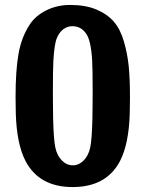

<svg xmlns="http://www.w3.org/2000/svg" viewBox="-20 -735 590 777"><path d="M264 -715Q326 -715 370 -696.5Q414 -678 440.5 -647.5Q467 -617 481.5 -567Q496 -517 501 -466Q506 -415 506 -343Q506 -327 505.5 -302.5Q505 -278 505 -273Q501 -152 466 -84Q411 22 274 22Q138 22 83 -84Q48 -152 44 -273Q44 -278 43.5 -302.5Q43 -327 43 -343Q43 -450 55 -517.5Q67 -585 100 -635Q123 -671 167 -693Q211 -715 264 -715ZM327 -601Q307 -629 272 -629Q270 -629 266 -628.5Q262 -628 261 -628Q227 -620 211 -583Q200 -560 196 -489Q194 -457 194 -355Q194 -332 194.5 -298Q195 -264 195 -256Q197 -170 204 -137.5Q211 -105 231 -85Q250 -66 275 -66Q299 -66 318 -85Q338 -105 345 -137.5Q352 -170 354 -256Q354 -264 354.5 -298Q355 -332 355 -355Q355 -456 353 -490Q348 -575 327 -601Z"/></svg>

Font: KaTeX_SansSerif
Style: Bold
Weight: 700
Version: Version 1.1; ttfautohint (v1.3)